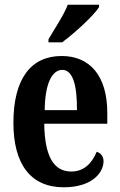

<svg xmlns="http://www.w3.org/2000/svg" viewBox="-20 -786 509 816"><path d="M186 -619V-606H244C298 -646 380 -721 401 -756V-766H268C251 -721 212 -664 186 -619ZM251 10C371 10 420 -52 420 -101C420 -123 407 -136 391 -141C372 -95 339 -57 283 -57C209 -57 170 -120 168 -260H436V-306C436 -464 362 -548 242 -548C112 -548 37 -452 37 -264C37 -90 109 10 251 10ZM307 -318H170C171 -428 200 -489 245 -489C290 -489 308 -422 307 -318Z"/></svg>

Font: Noto Serif Bengali ExtraCondensed
Style: Regular
Weight: 400
Width: 2
Designer: Juan Bruce, Universal Thirst, Indian Type Foundry and the Monotype Design Team.
Foundry: Monotype Imaging Inc.
Version: Version 2.003